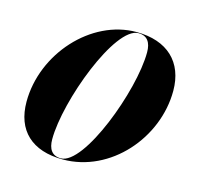

<svg xmlns="http://www.w3.org/2000/svg" viewBox="-78 -554 678 648"><g transform="rotate(15 261.5 -230.0)"><path d="M193.5 10C359.5 10 494 -145 494 -310C494 -410 431.5 -470 323 -470C164.5 -470 25 -314.5 25 -147C25 -47 85 10 193.5 10ZM186 8C155 8 141.5 -13 141.5 -47C141.5 -181 249 -468 330.5 -468C361.5 -468 375 -447 375 -413C375 -279 267.5 8 186 8Z"/></g></svg>

Font: Bodoni* 96pt
Style: Bold Italic
Weight: 700
Italic angle: -13°
Version: Version 2.3